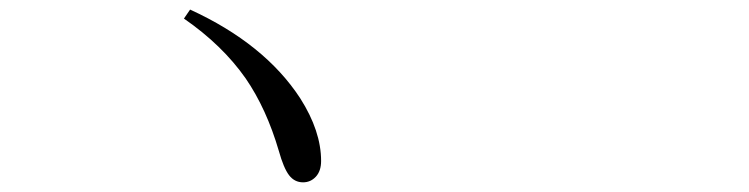

<svg xmlns="http://www.w3.org/2000/svg" viewBox="-20 -547 1540 395"><path d="M603.5 -171.9Q585.9 -171.9 574.7 -186.5Q563.5 -201.2 553.7 -236.3Q528.3 -323.2 485.4 -385.7Q437.5 -454.1 358.4 -508.8L371.1 -527.3Q524.4 -457 597.7 -344.7Q640.6 -277.3 640.6 -215.8Q640.6 -195.3 629.9 -183.6Q619.1 -171.9 603.5 -171.9Z"/></svg>

Font: Bpmf GenRyu Min R
Style: R
Weight: 400
Foundry: But Ko
Version: Version 1.320